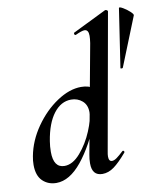

<svg xmlns="http://www.w3.org/2000/svg" viewBox="-83 -795 754 876"><g transform="rotate(-10 294.0 -356.5)"><path d="M19 -86Q19 -106 23 -126Q36 -196 80 -259Q124 -322 182 -360.5Q240 -399 294 -399Q329 -399 353.5 -382Q378 -365 380 -332L330 -246Q283 -127 226 -57Q169 13 108 13Q70 13 44.5 -11.5Q19 -36 19 -86ZM312 -279Q312 -313 290.5 -331.5Q269 -350 239 -350Q192 -350 158 -305.5Q124 -261 111 -180Q107 -156 107 -131Q107 -57 158 -57Q196 -57 231.5 -98Q267 -139 289.5 -193Q312 -247 312 -279ZM274 -48Q274 -68 278 -89L370 -589Q373 -609 373 -622Q373 -651 354 -651Q342 -651 312 -637H311Q306 -637 305 -642.5Q304 -648 308 -649L463 -725H465Q469 -725 472.5 -722Q476 -719 475 -717L363 -89Q360 -74 360 -65Q360 -42 375 -42Q385 -42 397.5 -51Q410 -60 428 -77Q430 -79 432 -79Q435 -79 437 -75.5Q439 -72 436 -69Q402 -29 376 -10Q350 9 322 9Q274 9 274 -48ZM588 -679 497 -452Q496 -450 491 -450Q486 -450 486 -452L527 -724Q529 -729 545.5 -719.5Q562 -710 576 -697Q590 -684 588 -679Z"/></g></svg>

Font: Cormorant Garamond
Style: Bold Italic
Weight: 700
Italic angle: -10°
Designer: Christian Thalmann (Catharsis Fonts)
Foundry: Catharsis Fonts
Version: Version 4.000